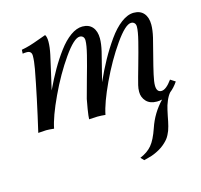

<svg xmlns="http://www.w3.org/2000/svg" viewBox="-112 -620 1082 1031"><g transform="rotate(-15 429.5 -104.5)"><path d="M715.3 -490.7Q751.5 -490.7 771 -467.8Q790.5 -444.8 790.5 -404.8Q790.5 -375 781.2 -335Q775.4 -310.1 758.5 -245.8Q741.7 -181.6 733.2 -142.8Q724.6 -104 724.6 -84Q724.6 -46.4 751.5 -46.4Q777.3 -46.4 811 -93.3L838.4 -75.7Q818.4 -45.9 794.4 -27.3Q781.7 -13.2 771 12.2Q760.3 37.6 755.9 59.6Q752.9 72.3 749 91.6Q745.1 110.8 743.2 121.1Q741.2 131.3 737.3 146.2Q733.4 161.1 730 169.9Q726.6 178.7 720.7 190.4Q714.8 202.1 708 210.7Q701.2 219.2 691.4 228.5Q681.6 237.8 669.4 246.6Q654.8 256.8 637.2 265.1Q619.6 273.4 609.4 276.6Q599.1 279.8 582.8 284.2Q566.4 288.6 565.4 288.6L548.8 271Q590.3 253.9 614.5 225.3Q638.7 196.8 659.7 135.3Q685.5 58.1 742.2 -1Q726.1 2.4 713.4 2.4Q674.8 2.4 654.3 -19.5Q633.8 -41.5 633.8 -72.3Q633.8 -91.3 638.2 -108.9Q646 -140.6 666.3 -211.7Q686.5 -282.7 699.7 -335.7Q712.9 -388.7 712.9 -414.1Q712.9 -427.7 705.8 -434.8Q698.7 -441.9 687.5 -441.9Q655.8 -441.9 597.2 -358.4Q538.6 -274.9 489 -169.2Q439.5 -63.5 427.2 0Q405.8 -2.4 383.3 -2.4L336.4 0Q336.4 -14.6 343 -55.7Q349.6 -96.7 352.5 -108.9Q360.4 -140.6 380.6 -211.7Q400.9 -282.7 414.1 -335.7Q427.2 -388.7 427.2 -414.1Q427.2 -427.7 420.2 -434.8Q413.1 -441.9 401.9 -441.9Q370.1 -441.9 311.5 -358.4Q252.9 -274.9 203.4 -169.2Q153.8 -63.5 141.6 0Q115.7 -2.9 98.1 -2.9L53.7 0Q98.1 -190.9 125 -335.9Q132.8 -378.9 132.8 -407.7Q132.8 -434.6 106 -434.6Q91.8 -434.6 83 -432.6L84 -454.1Q108.4 -458.5 130.6 -465.1Q152.8 -471.7 182.9 -482.9Q212.9 -494.1 225.1 -498Q233.4 -486.3 233.4 -459Q233.4 -429.7 224.6 -388.2Q217.3 -354.5 202.6 -290.8Q188 -227.1 182.1 -201.7Q209 -258.8 236.8 -307.1Q264.6 -355.5 296.6 -398.4Q328.6 -441.4 363 -466.1Q397.5 -490.7 429.7 -490.7Q465.8 -490.7 485.4 -467.8Q504.9 -444.8 504.9 -404.8Q504.9 -375 495.6 -335Q487.8 -302.2 473.6 -247.6Q459.5 -192.9 455.1 -174.3Q482.4 -235.4 511.2 -287.4Q540 -339.4 574 -387.5Q607.9 -435.5 644.5 -463.1Q681.2 -490.7 715.3 -490.7Z"/></g></svg>

Font: Flanker
Style: Italic
Weight: 400
Italic angle: -12°
Designer: Flanker
Version: Version 2.027